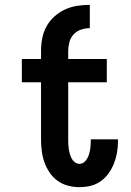

<svg xmlns="http://www.w3.org/2000/svg" viewBox="-20 -763 540 791"><path d="M149 -553Q149 -579 154 -605Q159 -631 171.5 -654Q184 -677 204 -695Q224 -713 248 -724Q272 -735 298 -739Q324 -743 350 -743V-647Q332 -647 314 -641Q296 -635 283.5 -621.5Q271 -608 266 -589.5Q261 -571 261 -553ZM307 8Q284 8 260.5 2Q237 -4 217.5 -18Q198 -32 184.5 -52Q171 -72 163 -94.5Q155 -117 152 -141Q149 -165 149 -189V-424H70V-520H149V-553H261V-520H420V-424H261V-189Q261 -178 261.5 -168Q262 -158 263.5 -148Q265 -138 268 -128Q271 -118 275.5 -109.5Q280 -101 288.5 -94.5Q297 -88 307 -88Q322 -88 332 -100Q342 -112 346.5 -126.5Q351 -141 352.5 -155.5Q354 -170 354 -185V-189H466V-180Q466 -157 462 -134Q458 -111 449.5 -89.5Q441 -68 427.5 -49Q414 -30 395 -16.5Q376 -3 353.5 2.5Q331 8 307 8Z"/></svg>

Font: Iosevka Term
Style: Bold
Weight: 700
Monospace: yes
Designer: Belleve Invis
Foundry: Belleve Invis
Version: Version 30.0.1